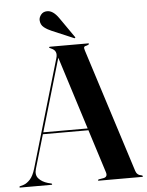

<svg xmlns="http://www.w3.org/2000/svg" viewBox="-65 -928 748 976"><g transform="rotate(-5 309.0 -440.5)"><path d="M161.5 -3Q161.5 0 157.5 0H-2Q-5.5 0 -5.5 -3Q-5.5 -6 -1.5 -7L17.5 -12.5Q33.5 -18 49.8 -35.5Q66 -53 77 -89.5L238.5 -639.5Q249.5 -676 218 -689.5Q212 -693 209.2 -694Q206.5 -695 206.5 -697Q206.5 -700 211.5 -700H406Q410 -700 410 -697Q410 -694 399.5 -690Q387 -688 384.5 -683.2Q382 -678.5 386.5 -665L588 -33Q595 -11 619 -8Q624.5 -6 624.5 -3Q624.5 0 620 0H399.5Q395 0 395 -3Q395 -5 401 -7L425 -11Q446.5 -16 439 -39.5L369 -260H136.5L86 -88Q77 -57.5 93.5 -38.8Q110 -20 140.5 -11L156.5 -7Q161.5 -6 161.5 -3ZM139.5 -269.5H366L248.5 -640.5ZM272 -839.5 342 -739Q344.5 -735.5 343 -733.5Q341.5 -731 337 -733L227.5 -779.5Q206.5 -788 189 -801.5Q171.5 -815 170.5 -839.5Q170.5 -853.5 181.2 -867Q192 -880.5 211 -881Q242.5 -882.5 272 -839.5Z"/></g></svg>

Font: Fraunces 144pt SemiBold
Style: Regular
Weight: 600
Version: Version 1.000;[0bf87f6ff]